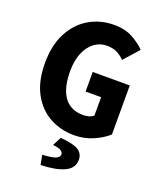

<svg xmlns="http://www.w3.org/2000/svg" viewBox="-162 -765 924 1105"><g transform="rotate(20 300.0 -212.5)"><path d="M343 12Q260 12 192 -25.5Q124 -63 84 -137.5Q44 -212 44 -322Q44 -431 84 -507.5Q124 -584 192.5 -624Q261 -664 345 -664Q411 -664 458 -638.5Q505 -613 536 -581L455 -490Q434 -511 409 -524Q384 -537 345 -537Q303 -537 269 -511.5Q235 -486 215.5 -439Q196 -392 196 -327Q196 -260 213 -212.5Q230 -165 265 -140Q300 -115 351 -115Q370 -115 387.5 -120Q405 -125 415 -135V-247H320V-367H547V-67Q514 -36 459.5 -12Q405 12 343 12ZM221 239 210 180Q269 177 291 167.5Q313 158 313 141Q313 127 298 118Q283 109 249 106L277 52Q358 59 388 79Q418 99 418 136Q418 187 366.5 211.5Q315 236 221 239Z"/></g></svg>

Font: Source Code Pro ExtraLight
Style: Bold
Weight: 700
Monospace: yes
Version: Version 1.018;hotconv 1.0.116;makeotfexe 2.5.65601